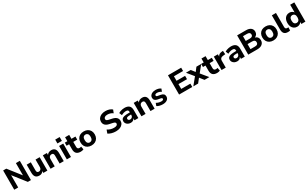

<svg xmlns="http://www.w3.org/2000/svg" viewBox="511 -3402 9767 6088"><g transform="rotate(-30 5394.5 -358.0)"><path d="M71 0V-705H186L538 -256V-705H682V0H568L215 -450V0Z M992 11Q898 11 853.5 -41Q809 -93 809 -197V-491H960V-193Q960 -106 1035 -106Q1078 -106 1105.5 -136.5Q1133 -167 1133 -217V-491H1284V0H1137V-67Q1088 11 992 11Z M1401 0V-491H1549V-419Q1574 -459 1616 -480Q1658 -501 1710 -501Q1797 -501 1840 -450.5Q1883 -400 1883 -295V0H1732V-288Q1732 -339 1713 -361.5Q1694 -384 1657 -384Q1609 -384 1580.5 -354Q1552 -324 1552 -274V0Z M1990 -586V-727H2153V-586ZM1996 0V-491H2147V0Z M2505 11Q2298 11 2298 -190V-378H2205V-491H2298V-635H2449V-491H2594V-378H2449V-196Q2449 -154 2468.5 -133Q2488 -112 2531 -112Q2544 -112 2558.5 -115Q2573 -118 2590 -123L2612 -13Q2591 -2 2562 4.5Q2533 11 2505 11Z M2899 11Q2820 11 2761.5 -20.5Q2703 -52 2671 -109.5Q2639 -167 2639 -246Q2639 -324 2671 -381.5Q2703 -439 2761.5 -470Q2820 -501 2899 -501Q2978 -501 3036.5 -470Q3095 -439 3127.5 -381.5Q3160 -324 3160 -246Q3160 -167 3127.5 -109.5Q3095 -52 3036.5 -20.5Q2978 11 2899 11ZM2899 -102Q2947 -102 2977.5 -137Q3008 -172 3008 -246Q3008 -319 2977.5 -353.5Q2947 -388 2899 -388Q2851 -388 2821 -353.5Q2791 -319 2791 -246Q2791 -172 2821 -137Q2851 -102 2899 -102Z M3795 11Q3712 11 3638.5 -10Q3565 -31 3516 -67L3561 -189Q3608 -156 3668.5 -137Q3729 -118 3795 -118Q3867 -118 3898.5 -140.5Q3930 -163 3930 -197Q3930 -226 3908 -243Q3886 -260 3831 -272L3718 -296Q3529 -336 3529 -492Q3529 -559 3565 -609.5Q3601 -660 3665.5 -688Q3730 -716 3815 -716Q3888 -716 3952 -695Q4016 -674 4058 -636L4013 -522Q3931 -587 3814 -587Q3751 -587 3716.5 -562.5Q3682 -538 3682 -499Q3682 -470 3703 -452Q3724 -434 3776 -423L3889 -399Q4083 -357 4083 -209Q4083 -143 4047.5 -93.5Q4012 -44 3947.5 -16.5Q3883 11 3795 11Z M4337 11Q4282 11 4240 -10Q4198 -31 4173.5 -67Q4149 -103 4149 -148Q4149 -201 4177 -233Q4205 -265 4268 -278.5Q4331 -292 4435 -292H4471V-309Q4471 -353 4451 -371.5Q4431 -390 4383 -390Q4343 -390 4298.5 -377.5Q4254 -365 4210 -340L4169 -441Q4195 -458 4232.5 -472Q4270 -486 4311 -493.5Q4352 -501 4389 -501Q4503 -501 4559 -449.5Q4615 -398 4615 -290V0H4474V-74Q4459 -35 4423.5 -12Q4388 11 4337 11ZM4371 -90Q4413 -90 4442 -119Q4471 -148 4471 -194V-214H4436Q4359 -214 4327 -200.5Q4295 -187 4295 -154Q4295 -126 4314.5 -108Q4334 -90 4371 -90Z M4728 0V-491H4876V-419Q4901 -459 4943 -480Q4985 -501 5037 -501Q5124 -501 5167 -450.5Q5210 -400 5210 -295V0H5059V-288Q5059 -339 5040 -361.5Q5021 -384 4984 -384Q4936 -384 4907.5 -354Q4879 -324 4879 -274V0Z M5511 11Q5446 11 5390 -4Q5334 -19 5297 -45L5333 -143Q5370 -120 5417.5 -106.5Q5465 -93 5512 -93Q5554 -93 5574 -106.5Q5594 -120 5594 -142Q5594 -177 5543 -186L5438 -205Q5375 -216 5342 -250Q5309 -284 5309 -339Q5309 -389 5337 -425Q5365 -461 5414 -481Q5463 -501 5527 -501Q5580 -501 5630 -487.5Q5680 -474 5716 -445L5678 -348Q5648 -370 5606.5 -384Q5565 -398 5529 -398Q5484 -398 5464 -383.5Q5444 -369 5444 -347Q5444 -312 5491 -303L5596 -284Q5661 -273 5695 -240.5Q5729 -208 5729 -152Q5729 -75 5669 -32Q5609 11 5511 11Z M6106 0V-705H6589V-584H6254V-419H6567V-297H6254V-121H6589V0Z M6627 0 6834 -253 6640 -491H6816L6920 -356L7024 -491H7200L7006 -253L7214 0H7037L6920 -148L6803 0Z M7498 11Q7291 11 7291 -190V-378H7198V-491H7291V-635H7442V-491H7587V-378H7442V-196Q7442 -154 7461.5 -133Q7481 -112 7524 -112Q7537 -112 7551.5 -115Q7566 -118 7583 -123L7605 -13Q7584 -2 7555 4.5Q7526 11 7498 11Z M7661 0V-491H7809V-406Q7844 -492 7959 -501L8003 -504L8012 -377L7927 -368Q7815 -357 7815 -254V0Z M8234 11Q8179 11 8137 -10Q8095 -31 8070.5 -67Q8046 -103 8046 -148Q8046 -201 8074 -233Q8102 -265 8165 -278.5Q8228 -292 8332 -292H8368V-309Q8368 -353 8348 -371.5Q8328 -390 8280 -390Q8240 -390 8195.5 -377.5Q8151 -365 8107 -340L8066 -441Q8092 -458 8129.5 -472Q8167 -486 8208 -493.5Q8249 -501 8286 -501Q8400 -501 8456 -449.5Q8512 -398 8512 -290V0H8371V-74Q8356 -35 8320.5 -12Q8285 11 8234 11ZM8268 -90Q8310 -90 8339 -119Q8368 -148 8368 -194V-214H8333Q8256 -214 8224 -200.5Q8192 -187 8192 -154Q8192 -126 8211.5 -108Q8231 -90 8268 -90Z M8638 0V-705H8961Q9074 -705 9135.5 -656Q9197 -607 9197 -522Q9197 -466 9169 -425.5Q9141 -385 9091 -365Q9151 -348 9183.5 -305Q9216 -262 9216 -199Q9216 -105 9150.5 -52.5Q9085 0 8972 0ZM8786 -415H8934Q9048 -415 9048 -503Q9048 -590 8934 -590H8786ZM8786 -115H8951Q9011 -115 9039 -138Q9067 -161 9067 -208Q9067 -254 9039 -277Q9011 -300 8951 -300H8786Z M9556 11Q9477 11 9418.5 -20.5Q9360 -52 9328 -109.5Q9296 -167 9296 -246Q9296 -324 9328 -381.5Q9360 -439 9418.5 -470Q9477 -501 9556 -501Q9635 -501 9693.5 -470Q9752 -439 9784.5 -381.5Q9817 -324 9817 -246Q9817 -167 9784.5 -109.5Q9752 -52 9693.5 -20.5Q9635 11 9556 11ZM9556 -102Q9604 -102 9634.5 -137Q9665 -172 9665 -246Q9665 -319 9634.5 -353.5Q9604 -388 9556 -388Q9508 -388 9478 -353.5Q9448 -319 9448 -246Q9448 -172 9478 -137Q9508 -102 9556 -102Z M10092 11Q9997 11 9953 -38.5Q9909 -88 9909 -186V-705H10060V-192Q10060 -112 10131 -112Q10142 -112 10152.5 -113Q10163 -114 10173 -117L10171 0Q10133 11 10092 11Z M10428 11Q10364 11 10315.5 -20.5Q10267 -52 10240 -109.5Q10213 -167 10213 -246Q10213 -325 10240 -382Q10267 -439 10315.5 -470Q10364 -501 10428 -501Q10477 -501 10518 -480Q10559 -459 10580 -424V-705H10731V0H10583V-74Q10563 -35 10521.5 -12Q10480 11 10428 11ZM10473 -102Q10521 -102 10551.5 -137Q10582 -172 10582 -246Q10582 -319 10551.5 -353.5Q10521 -388 10473 -388Q10425 -388 10395 -353.5Q10365 -319 10365 -246Q10365 -172 10395 -137Q10425 -102 10473 -102Z"/></g></svg>

Font: Nunito Sans ExtraBold
Style: Regular
Weight: 800
Designer: Vernon Adams
Foundry: Vernon Adams
Version: Version 3.101; ttfautohint (v1.8.4.7-5d5b);gftools[0.9.27]